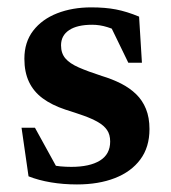

<svg xmlns="http://www.w3.org/2000/svg" viewBox="-20 -476 452 508"><path d="M221.5 -456.5Q258.5 -456.5 287 -451Q315.5 -445.5 348 -432L355.5 -310H319.5L261 -430.5L306 -385.5Q284.5 -398 264.2 -404.2Q244 -410.5 224 -410.5Q184 -410.5 162.8 -396.2Q141.5 -382 141.5 -356Q141.5 -335 153 -321.5Q164.5 -308 188.5 -297.5Q212.5 -287 249.5 -275Q277.5 -266.5 300.5 -254.8Q323.5 -243 340.2 -226.8Q357 -210.5 366.2 -187.8Q375.5 -165 375.5 -134.5Q375.5 -86.5 351.2 -54Q327 -21.5 284 -4.8Q241 12 183.5 12Q147.5 12 114.8 6.5Q82 1 55.5 -9.5L37 -138H72.5L143.5 -9L76 -52Q94 -45 109.8 -41Q125.5 -37 140 -35.8Q154.5 -34.5 168.5 -34.5Q217.5 -34.5 244.5 -51.2Q271.5 -68 271.5 -101.5Q271.5 -120 263.2 -132Q255 -144 239.2 -153Q223.5 -162 201.8 -169.8Q180 -177.5 153 -186Q117 -198 93 -215.8Q69 -233.5 56.8 -259.2Q44.5 -285 44.5 -320.5Q44.5 -364.5 67.8 -394.8Q91 -425 131.2 -440.8Q171.5 -456.5 221.5 -456.5Z"/></svg>

Font: Newsreader 16pt SemiBold
Style: Regular
Weight: 600
Designer: Hugues Gentile
Foundry: Production Type
Version: Version 1.003